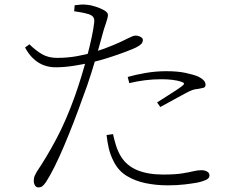

<svg xmlns="http://www.w3.org/2000/svg" viewBox="-20 -790 1040 836"><path d="M303 -741 305 -767Q319 -769 331.5 -770Q344 -771 361 -769Q374 -768 395 -761.5Q416 -755 433 -745.5Q450 -736 450 -725Q450 -718 447 -707.5Q444 -697 440 -685Q436 -673 432 -661Q423 -628 409 -578Q395 -528 377.5 -472Q360 -416 340 -364Q321 -310 300 -256Q279 -202 258 -152.5Q237 -103 217 -63Q197 -23 180 3Q171 16 164 21Q157 26 146 26Q138 26 132.5 17.5Q127 9 127 -2Q127 -9 128 -14.5Q129 -20 132 -26.5Q135 -33 140 -42Q182 -104 225 -184.5Q268 -265 307 -374Q321 -414 334.5 -458Q348 -502 359.5 -545.5Q371 -589 379 -626.5Q387 -664 390 -691Q392 -707 386.5 -715Q381 -723 367 -728Q351 -733 334 -736Q317 -739 303 -741ZM108 -597Q137 -569 164 -553.5Q191 -538 229 -538Q274 -538 315.5 -545.5Q357 -553 389 -563Q437 -578 475.5 -594.5Q514 -611 541 -625Q551 -630 558 -632.5Q565 -635 571 -635Q578 -635 585 -632.5Q592 -630 597 -626Q602 -622 602 -617Q602 -606 595.5 -599Q589 -592 572 -583Q562 -578 529.5 -565.5Q497 -553 455 -539.5Q413 -526 373 -517Q342 -510 301 -503.5Q260 -497 222 -497Q196 -497 172 -505.5Q148 -514 127 -533Q106 -552 89 -583ZM543 -428 536 -455Q571 -465 615 -472.5Q659 -480 704 -480Q754 -480 788.5 -472.5Q823 -465 842 -457Q857 -450 866 -441Q875 -432 875 -421Q875 -410 865 -407.5Q855 -405 843 -403Q829 -402 817.5 -398Q806 -394 786 -383Q767 -373 735.5 -355.5Q704 -338 678 -324L664 -344Q682 -356 705.5 -370.5Q729 -385 749 -398.5Q769 -412 776 -418Q788 -428 772 -433Q753 -440 729.5 -442.5Q706 -445 683 -445Q646 -445 610.5 -440.5Q575 -436 543 -428ZM472 -206 444 -202Q447 -174 453.5 -145Q460 -116 476 -85Q496 -46 532 -24Q568 -2 614 7.5Q660 17 710 17Q751 17 784.5 13Q818 9 840 5Q859 1 875.5 -6Q892 -13 892 -26Q892 -34 887 -39Q882 -44 874 -46.5Q866 -49 857 -49Q841 -49 822.5 -44.5Q804 -40 773.5 -35Q743 -30 690 -30Q624 -30 578 -49Q532 -68 507 -108Q493 -131 485 -157Q477 -183 472 -206Z"/></svg>

Font: Early Summer Mincho VF
Style: Regular
Weight: 250
Designer: GuiWonder
Version: Version 1.002